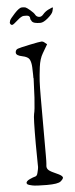

<svg xmlns="http://www.w3.org/2000/svg" viewBox="-57 -851 347 892"><g transform="rotate(-5 116.0 -405.0)"><path d="M224.6 -807.6 220.7 -791Q217.8 -779.3 196.3 -760.7Q174.8 -742.2 160.2 -742.2Q145.5 -742.2 135.3 -744.6Q125 -747.1 120.1 -753.9V-754.9Q117.2 -759.8 115.2 -762.7Q116.2 -781.2 97.7 -781.2H85.9Q75.2 -781.2 55.7 -763.7Q36.1 -746.1 30.8 -744.6Q25.4 -743.2 22 -747.6Q18.6 -752 18.6 -754.9Q18.6 -757.8 21 -765.1Q23.4 -772.5 45.9 -796.9Q68.4 -821.3 80.6 -821.3Q92.8 -821.3 98.1 -819.3Q103.5 -817.4 119.1 -804.2Q134.8 -791 139.6 -781.7Q144.5 -772.5 155.8 -770.5Q167 -768.6 176.8 -780.3Q186.5 -792 201.2 -799.8L220.7 -808.6Q222.7 -808.6 224.6 -807.6ZM202.1 -17.6Q202.1 -10.7 189.5 0Q176.8 10.7 125.5 10.7Q74.2 10.7 56.6 6.8Q39.1 2.9 35.2 0L31.2 -5.9Q31.2 -15.6 48.3 -23.4Q65.4 -31.2 71.3 -32.2Q77.1 -33.2 80.6 -37.1Q84 -41 85.9 -49.3Q87.9 -57.6 89.8 -66.4Q91.8 -74.2 90.8 -89.8L89.8 -183.6Q89.8 -309.6 94.2 -323.7Q98.6 -337.9 102.5 -398.4L106.4 -488.3L105.5 -490.2Q105.5 -490.2 105.5 -504.9Q105.5 -518.6 104.5 -540.5Q103.5 -562.5 96.7 -576.2Q89.8 -589.8 62.5 -595.2Q35.2 -600.6 34.2 -613.3V-616.2Q35.2 -627.9 45.4 -631.8Q55.7 -635.7 102.5 -645.5Q149.4 -655.3 157.7 -655.3Q166 -655.3 173.8 -647.5L182.6 -640.6L159.2 -600.6Q144.5 -576.2 139.6 -537.6Q134.8 -499 133.3 -472.7Q131.8 -446.3 131.8 -399.4V-127.9Q131.8 -94.7 130.9 -87.9L129.9 -76.2Q129.9 -64.5 139.6 -56.6Q149.4 -48.8 174.3 -38.1Q199.2 -27.3 201.2 -19.5Z"/></g></svg>

Font: Drukaatie burti
Style: Thin
Weight: 100
Version: Version 0.14